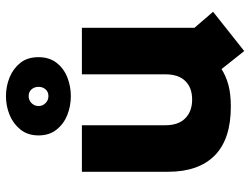

<svg xmlns="http://www.w3.org/2000/svg" viewBox="-120 -694 859 660"><g transform="rotate(-90 310.0 -363.5)"><path d="M465 46 403 -32Q380 -17 349 -8.5Q318 0 274 0Q162 0 106 -55.5Q50 -111 50 -216V-512H210V-225Q210 -180 234 -156.5Q258 -133 298 -133Q339 -133 362 -156.5Q385 -180 385 -225V-512H545V-125L600 -61ZM310 -550Q276 -550 245.5 -562Q215 -574 195 -599Q175 -624 175 -661Q175 -698 195 -723Q215 -748 245.5 -760.5Q276 -773 310 -773Q344 -773 374.5 -760.5Q405 -748 424.5 -723.5Q444 -699 444 -661Q444 -624 424.5 -599Q405 -574 374.5 -562Q344 -550 310 -550ZM310 -627Q325 -627 333.5 -637Q342 -647 342 -661Q342 -675 333.5 -685Q325 -695 310 -695Q296 -695 286 -685Q276 -675 276 -661Q276 -647 286 -637Q296 -627 310 -627Z"/></g></svg>

Font: Braah One
Style: Regular
Weight: 400
Designer: Ashish Kumar
Foundry: Ashish Kumar
Version: Version 1.001; ttfautohint (v1.8.4.7-5d5b);gftools[0.9.29]